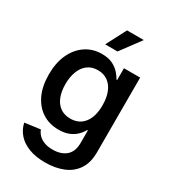

<svg xmlns="http://www.w3.org/2000/svg" viewBox="-226 -852 1046 1177"><g transform="rotate(30 297.0 -263.5)"><path d="M286.6 212.9Q219.7 212.9 171.1 194.3Q122.6 175.8 93 142.3Q63.5 108.9 54.2 64.9L163.6 50.3Q170.9 70.3 186.8 86.4Q202.6 102.5 227.5 112.1Q252.4 121.6 287.6 121.6Q345.7 121.6 380.9 91.6Q416 61.5 416 0.5V-88.9H411.6Q398.9 -65.9 378.7 -46.1Q358.4 -26.4 328.6 -14.4Q298.8 -2.4 256.8 -2.4Q191.4 -2.4 142.1 -34.2Q92.8 -65.9 64.9 -125.2Q37.1 -184.6 37.1 -267.1Q37.1 -349.6 65.4 -410.4Q93.8 -471.2 143.6 -504.6Q193.4 -538.1 257.8 -538.1Q304.2 -538.1 334.7 -522.7Q365.2 -507.3 383.8 -485.8Q402.3 -464.4 412.6 -445.8H417V-529.3H531.7V-1.5Q531.7 73.7 499.8 121.1Q467.8 168.5 412.1 190.7Q356.4 212.9 286.6 212.9ZM285.2 -97.2Q347.7 -97.2 382.3 -141.8Q417 -186.5 417 -266.6Q417 -319.8 401.6 -358.4Q386.2 -397 356.9 -418.2Q327.6 -439.5 286.1 -439.5Q243.2 -439.5 213.9 -417.2Q184.6 -395 169.7 -355.7Q154.8 -316.4 154.8 -266.6Q154.8 -215.8 169.4 -177.7Q184.1 -139.6 213.4 -118.4Q242.7 -97.2 285.2 -97.2ZM244.1 -598.6 317.4 -739.7H436L331.5 -598.6Z"/></g></svg>

Font: Inter Cardless Tabular Medium
Style: Regular
Weight: 500
Designer: Rasmus Andersson
Foundry: rsms
Version: Version 4.000;git-4fc901f